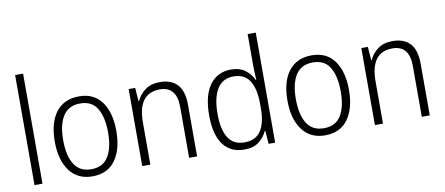

<svg xmlns="http://www.w3.org/2000/svg" viewBox="-68 -1028 3024 1306"><g transform="rotate(-10 1444.0 -375.0)"><path d="M136 0H81V-760H136Z M693 -267Q693 -139 639 -64.5Q585 10 480 10Q379 10 323.5 -64.5Q268 -139 268 -267Q268 -398 324 -470Q380 -542 483 -542Q586 -542 639.5 -467.5Q693 -393 693 -267ZM326 -267Q326 -160 363.5 -99.5Q401 -39 481 -39Q561 -39 598.5 -99Q636 -159 636 -267Q636 -370 600 -431.5Q564 -493 482 -493Q403 -493 364.5 -434Q326 -375 326 -267Z M1041 -542Q1120 -542 1162 -497Q1204 -452 1204 -356V0H1149V-349Q1149 -423 1119.5 -458Q1090 -493 1033 -493Q881 -493 881 -292V0H825V-532H870L877 -440H881Q900 -483 940 -512.5Q980 -542 1041 -542Z M1530 10Q1434 10 1383.5 -59Q1333 -128 1333 -261Q1333 -398 1386 -470Q1439 -542 1533 -542Q1593 -542 1631 -513Q1669 -484 1687 -443H1691Q1690 -466 1688.5 -490.5Q1687 -515 1687 -535V-760H1743V0H1698L1691 -90H1687Q1668 -49 1630.5 -19.5Q1593 10 1530 10ZM1538 -38Q1617 -38 1652.5 -92.5Q1688 -147 1688 -248V-276Q1688 -381 1653 -437Q1618 -493 1541 -493Q1467 -493 1429 -433Q1391 -373 1391 -260Q1391 -152 1427 -95Q1463 -38 1538 -38Z M2300 -267Q2300 -139 2246 -64.5Q2192 10 2087 10Q1986 10 1930.5 -64.5Q1875 -139 1875 -267Q1875 -398 1931 -470Q1987 -542 2090 -542Q2193 -542 2246.5 -467.5Q2300 -393 2300 -267ZM1933 -267Q1933 -160 1970.5 -99.5Q2008 -39 2088 -39Q2168 -39 2205.5 -99Q2243 -159 2243 -267Q2243 -370 2207 -431.5Q2171 -493 2089 -493Q2010 -493 1971.5 -434Q1933 -375 1933 -267Z M2648 -542Q2727 -542 2769 -497Q2811 -452 2811 -356V0H2756V-349Q2756 -423 2726.5 -458Q2697 -493 2640 -493Q2488 -493 2488 -292V0H2432V-532H2477L2484 -440H2488Q2507 -483 2547 -512.5Q2587 -542 2648 -542Z"/></g></svg>

Font: Noto Sans Myanmar UI SemiCondensed Light
Style: Regular
Weight: 300
Width: 4
Designer: Monotype Design Team
Foundry: Monotype Imaging Inc.
Version: Version 2.103; ttfautohint (v1.8.4.7-5d5b)